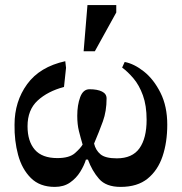

<svg xmlns="http://www.w3.org/2000/svg" viewBox="-20 -722 712 753"><path d="M195 11Q136 11 101 -24Q66 -59 51 -114.5Q36 -170 37 -233Q37 -324 86.5 -392Q136 -460 236 -482L239 -456L231 -381Q167 -364 127.5 -327.5Q88 -291 88 -227Q88 -168 116.5 -135Q145 -102 205 -102Q252 -102 274 -121.5Q296 -141 304 -155Q296 -182 289.5 -208Q283 -234 283 -268Q283 -310 294.5 -341Q306 -372 331 -372Q362 -372 380 -363Q398 -354 398 -336Q398 -286 383.5 -246Q369 -206 349 -159Q355 -133 374 -117Q393 -101 438 -101Q499 -101 527 -140.5Q555 -180 555 -252Q555 -308 540.5 -348Q526 -388 503.5 -414.5Q481 -441 459 -457L469 -479Q506 -472 544.5 -441.5Q583 -411 609.5 -358Q636 -305 636 -233Q636 -164 617.5 -109Q599 -54 559 -21.5Q519 11 453 11Q396 11 368.5 -20.5Q341 -52 325 -96H317Q310 -73 294.5 -48Q279 -23 254.5 -6Q230 11 195 11ZM352 -521H308L323 -702H436V-673Z"/></svg>

Font: STIX Two Text SemiBold
Style: Regular
Weight: 600
Designer: Ross Mills, John Hudson & Paul Hanslow, Tiro Typeworks Ltd; with prior portions MicroPress Inc., and Coen Hoffman.
Foundry: Tiro Typeworks Ltd
Version: Version 2.13 b171